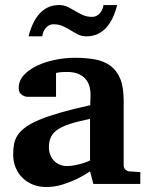

<svg xmlns="http://www.w3.org/2000/svg" viewBox="-20 -729 593 761"><path d="M350.1 0 336.9 -49.8Q311 -32.2 282.7 -18.6Q257.8 -6.8 227.1 2.7Q196.3 12.2 163.1 12.2Q135.7 12.2 112.1 3.2Q88.4 -5.9 70.6 -22.7Q52.7 -39.6 42.5 -63.5Q32.2 -87.4 32.2 -117.2Q32.2 -139.6 35.9 -158.7Q39.6 -177.7 50.5 -194.1Q61.5 -210.4 82 -225.3Q102.5 -240.2 136.5 -254.4Q170.4 -268.6 219.7 -282.7Q269 -296.9 337.9 -312V-324.2Q337.9 -331.5 338.4 -337.4Q338.4 -344.2 338.9 -351.1Q339.4 -365.2 335.9 -381.6Q332.5 -397.9 322.3 -411.9Q312 -425.8 293.5 -434.8Q274.9 -443.8 245.1 -443.8Q234.9 -443.8 226.8 -443.4Q218.8 -442.9 213.4 -441.9Q207 -440.9 202.1 -439.9V-345.2H99.1Q86.4 -344.2 76.7 -347.7Q68.4 -350.6 61.3 -357.9Q54.2 -365.2 54.2 -380.9Q54.2 -408.7 74 -430.7Q93.8 -452.6 125.7 -468Q157.7 -483.4 197.5 -491.7Q237.3 -500 276.9 -500Q319.8 -500 355.5 -493.7Q391.1 -487.3 416.7 -469Q442.4 -450.7 456.3 -417.5Q470.2 -384.3 470.2 -330.1V-73.2Q470.2 -64 476.6 -57.4Q482.9 -50.8 492.2 -49.8L536.1 -46.9V0ZM336.9 -257.8Q288.6 -248 257.1 -237.8Q225.6 -227.5 207 -214.4Q188.5 -201.2 181.2 -184.3Q173.8 -167.5 173.8 -145Q173.8 -129.4 179 -116Q184.1 -102.5 193.6 -92.5Q203.1 -82.5 216.3 -76.7Q229.5 -70.8 245.1 -70.8Q261.2 -70.8 277.6 -74.2Q293.9 -77.6 307.1 -81.5Q322.8 -86.4 336.9 -92.8ZM444.3 -709Q438 -683.1 427.7 -660.6Q417.5 -638.2 402.8 -621.3Q388.2 -604.5 368.4 -594.7Q348.6 -585 323.2 -585Q303.7 -585 289.1 -592.5Q274.4 -600.1 260 -608.9Q245.6 -617.7 229.5 -625.2Q213.4 -632.8 191.4 -632.8Q174.8 -632.8 162.4 -619.1Q149.9 -605.5 147.5 -585H93.3Q99.6 -610.8 109.9 -633.3Q120.1 -655.8 134.8 -672.6Q149.4 -689.5 168.9 -699.2Q188.5 -709 213.4 -709Q232.9 -709 248 -701.7Q263.2 -694.3 277.6 -685.5Q292 -676.8 308.1 -669.4Q324.2 -662.1 346.2 -662.1Q354 -662.1 361.6 -665.8Q369.1 -669.4 375 -675.8Q380.9 -682.1 385 -690.7Q389.2 -699.2 390.1 -709Z"/></svg>

Font: Charis SIL APac
Style: Bold
Weight: 700
Foundry: SIL International
Version: Version 5.000